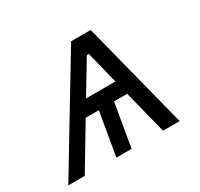

<svg xmlns="http://www.w3.org/2000/svg" viewBox="-143 -664 841 809"><g transform="rotate(-30 278.0 -260.0)"><path d="M383 -520H288L-26 0H54L180 -210H244L208 0H282L318 -210H382L435 0H516ZM222 -280 316 -436H326L365 -280Z"/></g></svg>

Font: Fixel Display 20240404
Style: Italic
Weight: 400
Italic angle: -10°
Designer: AlfaBravo + MacPaw
Foundry: Kyrylo Tkachov, Marchela Mozhyna, Serhii Makarenko, Maria Weinstein, Zakhar Kryvoshyya
Version: Version 1.211;Glyphs 3.2 (3225)